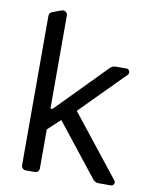

<svg xmlns="http://www.w3.org/2000/svg" viewBox="-85 -825 714 889"><g transform="rotate(10 272.0 -380.0)"><path d="M76.7 -21V-723.4Q76.7 -729.8 80.4 -735.1Q84.2 -740.4 90.2 -742.5L132.5 -758.2Q135.7 -759.6 139.9 -759.6Q148.4 -759.6 154.5 -753.6Q160.5 -747.5 160.5 -739V-302.2H170.5L396.7 -532.7Q408.7 -545.5 426.5 -545.5H475.1Q481.9 -545.5 486.3 -540.7Q490.8 -535.9 490.8 -529.5Q490.8 -522.7 486.5 -518.5L282.3 -312.5L509.6 -25.2Q513.1 -21.3 513.1 -15.6Q513.1 -9.2 508.5 -4.6Q503.9 0 497.2 0H438.2Q431.1 0 424.7 -3.2Q418.3 -6.4 413.7 -12.1L219.1 -258.5L160.5 -203.8V-21Q160.5 -12.1 154.5 -6Q148.4 0 139.9 0H97.7Q88.8 0 82.7 -6Q76.7 -12.1 76.7 -21Z"/></g></svg>

Font: DeltaSans
Style: Regular
Weight: 400
Designer: Rasmus Andersson
Foundry: rsms
Version: Version 3.012